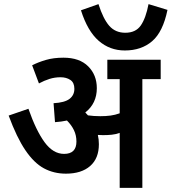

<svg xmlns="http://www.w3.org/2000/svg" viewBox="-20 -912 833 932"><path d="M460 -212Q460 -143 417.5 -106Q375 -69 300 -69Q241 -69 193 -95Q145 -121 103 -183Q61 -245 22 -351L118 -384Q155 -278 196.5 -221.5Q238 -165 291 -165Q351 -165 351 -225Q351 -255 339 -280Q327 -305 305 -327Q278 -321 247 -319L240 -411Q294 -414 317.5 -432Q341 -450 341 -481Q341 -511 321.5 -524Q302 -537 274 -537Q246 -537 220.5 -529Q195 -521 169 -507L136 -595Q165 -610 202.5 -621Q240 -632 288 -632Q366 -632 408 -590Q450 -548 450 -484Q450 -410 394 -366Q400 -360 407 -352Q435 -348 467 -348Q494 -348 516.5 -351Q539 -354 561 -362V-528H501V-622H760V-528H671V0H561V-267Q542 -260 522 -258Q502 -256 480 -256Q468 -256 455 -257Q460 -235 460 -212ZM793 -864Q771 -757 718.5 -712Q666 -667 586 -667Q513 -667 459 -714Q405 -761 373 -862L458 -892Q481 -820 510.5 -786.5Q540 -753 588 -753Q639 -753 663.5 -788.5Q688 -824 701 -892Z"/></svg>

Font: Noto Sans Devanagari SemiCondensed SemiBold
Style: Regular
Weight: 600
Width: 4
Designer: Jelle Bosma - Monotype Design Team
Foundry: Monotype Imaging Inc.
Version: Version 2.004; ttfautohint (v1.8.4.7-5d5b)